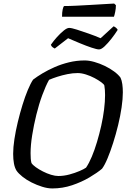

<svg xmlns="http://www.w3.org/2000/svg" viewBox="-20 -1060 719 1080"><path d="M274 0Q248 0 217.5 -9.5Q187 -19 158 -33.5Q129 -48 106.5 -66Q84 -84 73 -100Q63 -116 58.5 -140Q54 -164 54 -195Q54 -231 61 -277Q68 -323 80 -373Q92 -423 106.5 -470Q121 -517 136.5 -554Q152 -591 166 -612Q188 -629 219 -647.5Q250 -666 287.5 -682.5Q325 -699 368 -709.5Q411 -720 457 -720Q481 -720 511 -711.5Q541 -703 570 -689Q599 -675 622.5 -657.5Q646 -640 658 -623Q665 -608 668 -586.5Q671 -565 671 -541Q671 -504 664 -456Q657 -408 644.5 -356.5Q632 -305 616.5 -256.5Q601 -208 585 -169.5Q569 -131 554 -111Q527 -88 483 -62Q439 -36 385.5 -18Q332 0 274 0ZM308 -70Q339 -70 370.5 -78.5Q402 -87 427.5 -98Q453 -109 464 -117Q481 -142 496.5 -179Q512 -216 525.5 -261Q539 -306 549.5 -353Q560 -400 565.5 -444.5Q571 -489 571 -525Q571 -539 570 -553.5Q569 -568 567 -579Q565 -586 549.5 -597.5Q534 -609 511.5 -621Q489 -633 463.5 -641Q438 -649 417 -649Q389 -649 359.5 -643Q330 -637 303.5 -628.5Q277 -620 256 -611Q237 -577 218 -525.5Q199 -474 184.5 -415Q170 -356 161 -299.5Q152 -243 152 -198Q152 -181 153 -167.5Q154 -154 157 -143Q164 -132 181.5 -119.5Q199 -107 221.5 -95.5Q244 -84 267 -77Q290 -70 308 -70ZM537 -782Q525 -782 495 -792Q465 -802 429 -817Q393 -832 363 -845L288 -787Q284 -789 277 -793.5Q270 -798 266 -808Q281 -830 300.5 -851.5Q320 -873 338.5 -888Q357 -903 369 -903Q382 -903 412 -893.5Q442 -884 479 -871Q516 -858 546 -845L619 -912Q627 -909 633.5 -903Q640 -897 642 -892Q627 -868 607 -842.5Q587 -817 568.5 -799.5Q550 -782 537 -782ZM329 -966Q329 -991 332.5 -1006.5Q336 -1022 340 -1026Q370 -1026 410.5 -1028Q451 -1030 493 -1032.5Q535 -1035 569.5 -1037Q604 -1039 622 -1040L632 -1031Q632 -1012 628 -993Q624 -974 621 -966Z"/></svg>

Font: Texturina Medium
Style: Italic
Weight: 500
Italic angle: -11°
Designer: Guillermo Torres Carreño
Foundry: Omnibus-Type
Version: Version 1.002